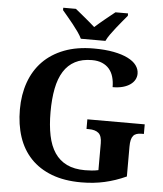

<svg xmlns="http://www.w3.org/2000/svg" viewBox="-61 -984 891 1048"><g transform="rotate(5 384.5 -460.5)"><path d="M422.9 9.8Q330.1 9.8 261 -16.6Q191.9 -43 146 -91.3Q100.1 -139.6 77.6 -207.5Q55.2 -275.4 55.2 -357.9Q55.2 -439 79.1 -506.3Q103 -573.7 149.9 -622.1Q196.8 -670.4 266.6 -697.3Q336.4 -724.1 428.2 -724.1Q490.7 -724.1 537.4 -715.1Q584 -706.1 615.5 -690.4Q647 -674.8 662.6 -653.6Q678.2 -632.3 678.2 -607.9Q678.2 -590.3 669.9 -575Q661.6 -559.6 645 -547.9Q628.4 -536.1 604.5 -529.5Q580.6 -522.9 548.8 -522.9Q548.8 -553.2 541.5 -578.6Q534.2 -604 518.8 -622.1Q503.4 -640.1 480 -650.1Q456.5 -660.2 424.8 -660.2Q370.1 -660.2 331.8 -640.1Q293.5 -620.1 269.3 -581.5Q245.1 -543 234.1 -486.6Q223.1 -430.2 223.1 -357.9Q223.1 -285.6 234.6 -229.7Q246.1 -173.8 271.7 -135.7Q297.4 -97.7 338.1 -77.9Q378.9 -58.1 438 -58.1Q456.5 -58.1 475.1 -59.6Q493.7 -61 511.2 -64.9V-211.9Q511.2 -252 493.2 -267.6Q475.1 -283.2 439.9 -283.2H426.8V-335.9H741.2V-283.2H728Q712.9 -283.2 701.7 -279.5Q690.4 -275.9 683.1 -267.1Q675.8 -258.3 672.4 -243.9Q668.9 -229.5 668.9 -208V-43.9Q610.4 -17.1 550.8 -3.7Q491.2 9.8 422.9 9.8ZM242.7 -931.2H312Q322.3 -922.9 336.2 -911.6Q350.1 -900.4 365 -887.9Q379.9 -875.5 394.3 -863.3Q408.7 -851.1 419.9 -840.8Q431.2 -851.1 445.6 -863.3Q460 -875.5 475.1 -887.9Q490.2 -900.4 504.4 -911.6Q518.6 -922.9 528.8 -931.2H597.7V-918Q585.9 -903.8 570.3 -885.3Q554.7 -866.7 539.1 -846.9Q523.4 -827.1 509.5 -807.6Q495.6 -788.1 487.8 -771H353Q345.2 -788.1 331.3 -807.6Q317.4 -827.1 301.8 -846.9Q286.1 -866.7 270.3 -885.3Q254.4 -903.8 242.7 -918Z"/></g></svg>

Font: Droid Serif
Style: Bold
Weight: 700
Designer: Monotype Design team
Foundry: Monotype Imaging Inc.
Version: Version 1.03